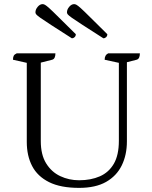

<svg xmlns="http://www.w3.org/2000/svg" viewBox="-20 -900 739 932"><path d="M364 12Q274 12 218 -16Q162 -44 136 -94Q110 -144 110 -211V-595L43 -610Q43 -622 46.5 -629Q50 -636 61 -641H249Q249 -614 233 -610L178 -596V-215Q178 -149 204 -107Q230 -65 272.5 -45Q315 -25 364 -25Q421 -25 464.5 -44Q508 -63 532.5 -105Q557 -147 557 -217V-595L488 -610Q488 -633 505 -641H659Q659 -614 643 -610L596 -598V-214Q596 -148 571 -97Q546 -46 495 -17Q444 12 364 12ZM482 -714Q489 -714 495 -719.5Q501 -725 501 -734Q447 -787 417 -817Q387 -847 372.5 -860Q358 -873 351.5 -876.5Q345 -880 340 -880Q327 -880 316 -867Q305 -854 305 -840Q305 -835 309 -830Q313 -825 329 -813.5Q345 -802 381.5 -778.5Q418 -755 482 -714ZM329 -714Q336 -714 342 -719.5Q348 -725 348 -734Q294 -787 264 -817Q234 -847 219.5 -860Q205 -873 198.5 -876.5Q192 -880 187 -880Q174 -880 163 -867Q152 -854 152 -840Q152 -835 156 -830Q160 -825 176 -813.5Q192 -802 228.5 -778.5Q265 -755 329 -714Z"/></svg>

Font: Petrona Light
Style: Regular
Weight: 300
Designer: Ringo R. Seeber
Foundry: Ringo R. Seeber
Version: Version 2.001; ttfautohint (v1.8.3)